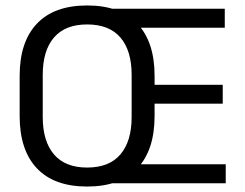

<svg xmlns="http://www.w3.org/2000/svg" viewBox="-20 -671 896 703"><path d="M299 12Q178 12 115 -54.8Q52 -121.5 52 -246V-393.5Q52 -517.5 115 -584.2Q178 -651 299 -651Q420 -651 483 -584.2Q546 -517.5 546 -393.5V-246Q546 -121.5 483 -54.8Q420 12 299 12ZM299 -57.5Q380 -57.5 421 -105.8Q462 -154 462 -242.5V-397Q462 -485.5 421 -533.5Q380 -581.5 299 -581.5Q218.5 -581.5 177.5 -533.5Q136.5 -485.5 136.5 -397V-242.5Q136.5 -154 177.5 -105.8Q218.5 -57.5 299 -57.5ZM378 0V-69.5H806.5V0ZM473 -291.5V-360.5H795.5V-291.5ZM377.5 -569.5V-639H803V-569.5Z"/></svg>

Font: Anek Odia
Style: Regular
Weight: 400
Designer: Yesha Goshar & Mahesh Sahu (Odia), Yesha Goshar (Latin)
Foundry: Ek Type
Version: Version 1.003